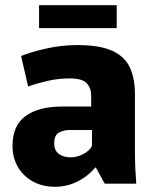

<svg xmlns="http://www.w3.org/2000/svg" viewBox="-20 -705 594 737"><path d="M192 12Q143 12 106 -8.5Q69 -29 48.5 -64.5Q28 -100 28 -145Q28 -223 78 -259.5Q128 -296 218 -296H330V-338Q330 -367 313 -385.5Q296 -404 247 -404Q203 -404 160.5 -394Q118 -384 88 -373L61 -490Q97 -505 156.5 -518.5Q216 -532 277 -532Q363 -532 411 -510Q459 -488 478.5 -446Q498 -404 498 -343V-122Q498 -90 499.5 -56.5Q501 -23 503 0H382L348 -62H346Q315 -26 275 -7Q235 12 192 12ZM252 -101Q274 -101 298.5 -113Q323 -125 333 -145V-206H247Q226 -206 207 -196.5Q188 -187 188 -154Q188 -128 205.5 -114.5Q223 -101 252 -101ZM130 -597V-685H428V-597Z"/></svg>

Font: Murecho
Style: Bold
Weight: 700
Designer: Neil Summerour
Foundry: Positype
Version: Version 1.010; ttfautohint (v1.8.3)